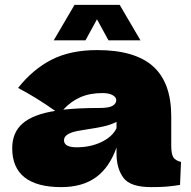

<svg xmlns="http://www.w3.org/2000/svg" viewBox="-20 -761 781 786"><path d="M681 -166Q681 -132 689 -118Q697 -104 721 -98L717 -4Q685 1 661.5 3Q638 5 599 5Q513 5 485 -33.5Q457 -72 457 -132V-157Q428 -75 372.5 -35Q317 5 231 5Q131 5 80.5 -35Q30 -75 30 -154Q30 -219 73 -256Q116 -293 206 -307Q130 -361 54 -401Q114 -477 191 -516.5Q268 -556 378 -556Q532 -556 606.5 -489.5Q681 -423 681 -285ZM239 -312Q299 -319 389 -319Q426 -319 441 -328Q456 -337 456 -351Q456 -363 441 -371.5Q426 -380 399 -380Q348 -380 309 -363Q270 -346 239 -312ZM457 -236V-262Q433 -250 404 -243.5Q375 -237 334 -231L298 -225Q242 -214 242 -187Q242 -158 294 -158Q350 -158 395 -179.5Q440 -201 457 -236ZM470 -741 555 -596H424L377 -682L330 -596H200L285 -741Z"/></svg>

Font: Mantou Sans
Style: Regular
Weight: 400
Designer: Mant0u / artakana
Foundry: Mant0u / artakana
Version: Version 1.001;October 22, 2023;FontCreator 14.0.0.2901 64-bi